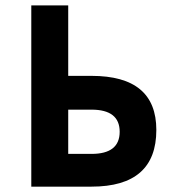

<svg xmlns="http://www.w3.org/2000/svg" viewBox="-20 -696 657 716"><path d="M321.3 0H96.7V-675.8H234.4V-413.1H321.3Q563 -413.1 563 -211.4Q563 0 321.3 0ZM321.3 -122.1Q426.3 -122.1 426.3 -204.6Q426.3 -287.1 321.3 -287.1H234.4V-122.1Z"/></svg>

Font: Cadman
Style: Bold
Weight: 700
Designer: Paul James MIller
Foundry: High-Logic / Made with FontCreator
Version: Version 2.114;March 28, 2021;FontCreator 13.0.0.2683 64-bit